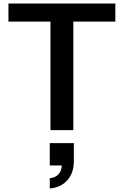

<svg xmlns="http://www.w3.org/2000/svg" viewBox="-20 -740 704 1092"><path d="M267 0V-617H28V-720H636V-617H397V0ZM263 332V274Q297 270 314.5 249Q332 228 332 191L377 201H263V74H400V178Q400 242 364 284Q328 326 263 332Z"/></svg>

Font: Instrument Sans SemiBold
Style: Regular
Weight: 600
Designer: Rodrigo Fuenzalida
Foundry: fragTYPE
Version: Version 1.000;gftools[0.9.28]